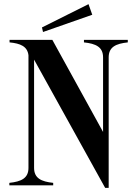

<svg xmlns="http://www.w3.org/2000/svg" viewBox="-20 -892 653 924"><path d="M384 -700V-688C441 -682 476 -666 476 -616V-257L232 -700H26V-688C78 -683 112 -669 117 -626V-84C117 -34 82 -18 25 -12V0H236V-12C179 -18 144 -34 144 -84V-605L486 12H503V-616C503 -666 538 -682 595 -688V-700ZM424 -821 406 -872 182 -760 187 -738Z"/></svg>

Font: Sprat Condensed Medium
Style: Regular
Weight: 500
Width: 3
Designer: Ethan Nakache
Foundry: Collletttivo
Version: Version 2.000;Glyphs 3.2 (3217)